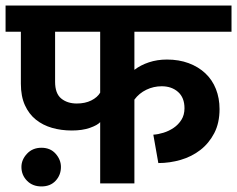

<svg xmlns="http://www.w3.org/2000/svg" viewBox="-30 -659 852 690"><path d="M47 -59Q47 -85 67 -106.5Q87 -128 119 -128Q151 -128 170 -106.5Q189 -85 189 -59Q189 -30 170 -9.5Q151 11 119 11Q87 11 67 -9.5Q47 -30 47 -59ZM330 -220Q320 -209 293 -199.5Q266 -190 228 -190Q190 -190 157 -199.5Q124 -209 99 -229Q74 -249 59.5 -281Q45 -313 45 -358V-545H-10V-639H802V-545H453V-408Q475 -425 505 -435Q535 -445 570 -445Q613 -445 648 -432Q683 -419 708 -395.5Q733 -372 746 -339Q759 -306 759 -267Q759 -217 740 -180.5Q721 -144 690 -120Q659 -96 619.5 -84.5Q580 -73 539 -73L521 -175Q538 -176 557.5 -182Q577 -188 594 -199.5Q611 -211 622 -228.5Q633 -246 633 -270Q633 -308 610 -328.5Q587 -349 551 -349Q522 -349 496 -336.5Q470 -324 453 -301V0H330ZM168 -365Q168 -323 190 -305Q212 -287 246 -287Q276 -287 298 -298Q320 -309 330 -326V-545H168Z"/></svg>

Font: Mukta
Style: Bold
Weight: 700
Designer: Girish Dalvi and Yashodeep Gholap
Foundry: Ek Type
Version: Version 2.538;PS 1.002;hotconv 16.6.51;makeotf.lib2.5.65220;